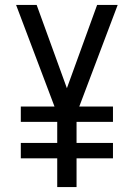

<svg xmlns="http://www.w3.org/2000/svg" viewBox="-20 -755 540 775"><path d="M211 0V-116H64V-178H211V-263H64V-325H200L45 -735H128L250 -399L372 -735H455L300 -325H436V-263H289V-178H436V-116H289V0Z"/></svg>

Font: HulyMono
Style: Regular
Weight: 400
Monospace: yes
Designer: Belleve Invis
Foundry: Belleve Invis
Version: Version 33.2.5; ttfautohint (v1.8.4)